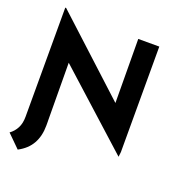

<svg xmlns="http://www.w3.org/2000/svg" viewBox="-168 -903 1163 1252"><g transform="rotate(20 414.0 -277.0)"><path d="M729 30 171 -474 214 -450 217 0H70V-765H76L622 -263L590 -277L587 -736H733V-4ZM217 -30V0Q217 72 187.5 125Q158 178 95 211L7 124Q37 102 53.5 70Q70 38 70 -8V-163Z"/></g></svg>

Font: Reem Kufi
Style: Regular
Weight: 400
Designer: Khaled Hosny
Version: Version 1.6